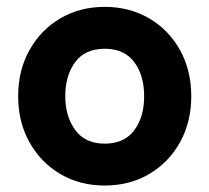

<svg xmlns="http://www.w3.org/2000/svg" viewBox="-20 -541 625 573"><path d="M34.2 -253.9Q34.2 -331.1 67.9 -391.4Q101.6 -451.7 159.9 -486.1Q218.3 -520.5 292.5 -520.5Q366.7 -520.5 425.3 -486.1Q483.9 -451.7 517.3 -391.4Q550.8 -331.1 550.8 -253.9Q550.8 -176.8 517.3 -116.5Q483.9 -56.2 425.3 -21.7Q366.7 12.7 292.5 12.7Q218.3 12.7 159.9 -21.7Q101.6 -56.2 67.9 -116.5Q34.2 -176.8 34.2 -253.9ZM174.8 -253.9Q174.8 -193.4 204.6 -152.8Q234.4 -112.3 292.5 -112.3Q350.6 -112.3 380.4 -151.9Q410.2 -191.4 410.2 -253.9Q410.2 -316.4 380.4 -356Q350.6 -395.5 292.5 -395.5Q234.4 -395.5 204.6 -356Q174.8 -316.4 174.8 -253.9Z"/></svg>

Font: Giphurs
Style: Bold
Weight: 700
Version: Version 0.920; ttfautohint (v1.8.4.7-5d5b)